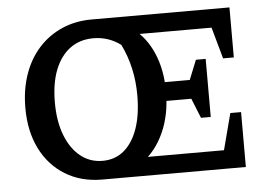

<svg xmlns="http://www.w3.org/2000/svg" viewBox="-48 -720 1109 784"><g transform="rotate(-5 506.0 -327.5)"><path d="M885 -225H929V0H341Q254 0 189 -40Q124 -80 88.5 -151.5Q53 -223 53 -318Q53 -393 74.5 -455Q96 -517 136 -561.5Q176 -606 231.5 -630.5Q287 -655 354 -655H919V-450H875L839 -579H487L518 -601Q571 -563 601 -494Q631 -425 631 -335Q631 -241 598 -168Q565 -95 508 -55L477 -76H846ZM175 -330Q175 -253 197 -196Q219 -139 258 -107.5Q297 -76 349 -76Q400 -76 436.5 -106.5Q473 -137 493 -194Q513 -251 513 -331Q513 -445 466 -541Q416 -578 354 -578Q298 -578 258 -548Q218 -518 196.5 -463Q175 -408 175 -330ZM764 -216 716 -335 764 -454H804V-216ZM564 -297V-374H771V-297Z"/></g></svg>

Font: Piazzolla 24pt SemiBold
Style: Regular
Weight: 600
Designer: Juan Pablo del Peral
Foundry: Huerta Tipografica
Version: Version 2.005